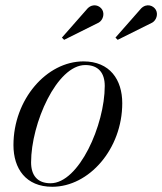

<svg xmlns="http://www.w3.org/2000/svg" viewBox="-20 -705 621 735"><path d="M563 -618.5C579 -628 586 -651 576.5 -667.5C567 -684 541.5 -693.5 520.5 -673L422 -561L430.5 -552.5ZM358 -618.5C374 -628 381 -651 371.5 -667.5C362 -684 336.5 -693.5 315.5 -673L217 -561L225.5 -552.5ZM180 10C321 10 448 -135 448 -310C448 -400 400.5 -470 299.5 -470C158.5 -470 31.5 -324.5 31.5 -149.5C31.5 -59.5 79 10 180 10ZM173.5 -3.5C122.5 -3.5 99 -34.5 99 -83.5C99 -232.5 197.5 -456 306.5 -456C357.5 -456 381 -425 381 -376C381 -227 282.5 -3.5 173.5 -3.5Z"/></svg>

Font: Bodoni* 16pt
Style: Italic
Weight: 400
Italic angle: -13°
Version: Version 2.3